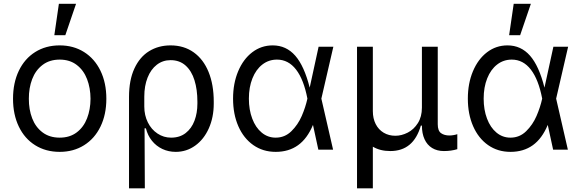

<svg xmlns="http://www.w3.org/2000/svg" viewBox="-20 -793 3080 1017"><path d="M49 -269.9Q49 -354 79.7 -418.1Q110.4 -482.2 166.5 -517.4Q222.7 -552.6 296.2 -552.6Q369.3 -552.6 425.2 -517.4Q481.2 -482.2 512.3 -418.1Q543.3 -354 543.3 -269.9Q543.3 -186.4 512.3 -122.5Q481.2 -58.6 425.1 -23.6Q369 11.4 296.2 11.4Q222.7 11.4 166.5 -23.6Q110.4 -58.6 79.7 -122.5Q49 -186.4 49 -269.9ZM459.5 -269.9Q459.2 -326.7 441.2 -373.8Q423.3 -420.8 386.5 -449Q349.8 -477.3 296.2 -477.3Q242.2 -477.3 205.3 -449Q168.3 -420.8 150.4 -373.8Q132.5 -326.7 132.8 -269.9Q132.5 -213.1 150.4 -166.4Q168.3 -119.7 205.3 -91.8Q242.2 -63.9 296.2 -63.9Q349.8 -63.9 386.5 -91.8Q423.3 -119.7 441.2 -166.4Q459.2 -213.1 459.5 -269.9ZM326 -606.5H267.8L291.9 -772.7H382.8Z M747.2 204.5H663.4V-279.8Q663.4 -368.6 691.8 -430Q720.2 -491.5 769.9 -522Q819.6 -552.6 883.5 -552.6Q954.2 -552.6 1005.9 -515.8Q1057.5 -479 1084.9 -411.6Q1112.2 -344.1 1112.2 -254.3V-244.3Q1112.2 -171.5 1086.1 -113.1Q1060 -54.7 1014 -21.7Q968 11.4 910.9 11.4Q872.5 11.4 840 -3.9Q807.5 -19.2 784.8 -47.4Q762.1 -75.6 752.8 -113.3H745.7ZM1025.6 -244.3V-254.3Q1025.6 -318.5 1010.1 -368.1Q994.7 -417.6 962.9 -446Q931.1 -474.4 883.5 -474.4Q842.3 -474.4 810.7 -450.1Q779.1 -425.8 761.7 -381.9Q744.3 -338.1 744.3 -281.2V-228.7Q744.3 -182.5 763 -144.9Q781.6 -107.2 814.3 -85.6Q846.9 -63.9 886.4 -63.9Q932.2 -63.9 963.4 -88.2Q994.7 -112.6 1010.1 -153.4Q1025.6 -194.2 1025.6 -244.3Z M1214.5 -270.6Q1214.5 -351.2 1241.5 -415.5Q1268.5 -479.8 1316.2 -516.2Q1364 -552.6 1424.4 -552.6Q1496.1 -552.6 1543.9 -498Q1591.6 -443.5 1620.4 -328.8L1667.6 -545.5H1745.7L1682.2 -270.6L1744.3 -0.4H1666.2L1637.8 -131.4Q1607.6 -58.9 1558.6 -23.8Q1509.6 11.4 1440.3 11.4Q1372.9 11.4 1321.7 -24.5Q1270.6 -60.4 1242.5 -124.3Q1214.5 -188.2 1214.5 -270.6ZM1608.3 -270.6Q1589.1 -371.4 1548.3 -424.4Q1507.5 -477.3 1447.1 -477.3Q1403.4 -477.3 1369.7 -451.2Q1335.9 -425.1 1317.1 -378Q1298.3 -331 1298.3 -270.6Q1298.3 -211.6 1316.1 -164.6Q1333.8 -117.5 1366.1 -90.7Q1398.4 -63.9 1440.3 -63.9Q1488.6 -63.9 1523.4 -98Q1558.2 -132.1 1578.3 -178.6Q1598.4 -225.1 1608.3 -270.6Z M2402.3 -82.4V-2.8Q2369.3 7.1 2331.3 7.1Q2295.1 7.1 2268.8 -9.1Q2242.5 -25.2 2228.7 -55.6Q2214.8 -85.9 2214.8 -127.8H2209.2Q2189.6 -60 2149.3 -26.5Q2109 7.1 2047.2 7.1Q1993.6 7.1 1954.9 -16V204.5H1871.1V-545.5H1954.9V-204.5Q1954.9 -165.5 1970 -135.8Q1985.1 -106.2 2012.3 -90Q2039.4 -73.9 2074.2 -73.9Q2107.2 -73.9 2139.7 -90.6Q2172.2 -107.2 2193.5 -141Q2214.8 -174.7 2214.8 -223V-545.5H2298.7V-134.9Q2298.7 -100.1 2316.1 -87.7Q2333.5 -75.3 2361.2 -75.3Q2371.1 -75.3 2383.7 -77.6Q2396.3 -79.9 2402.3 -82.4Z M2458.1 -270.6Q2458.1 -351.2 2485.1 -415.5Q2512.1 -479.8 2559.8 -516.2Q2607.6 -552.6 2668 -552.6Q2739.7 -552.6 2787.5 -498Q2835.2 -443.5 2864 -328.8L2911.2 -545.5H2989.3L2925.8 -270.6L2987.9 -0.4H2909.8L2881.4 -131.4Q2851.2 -58.9 2802.2 -23.8Q2753.2 11.4 2683.9 11.4Q2616.5 11.4 2565.3 -24.5Q2514.2 -60.4 2486.2 -124.3Q2458.1 -188.2 2458.1 -270.6ZM2851.9 -270.6Q2832.7 -371.4 2791.9 -424.4Q2751.1 -477.3 2690.7 -477.3Q2647 -477.3 2613.3 -451.2Q2579.5 -425.1 2560.7 -378Q2541.9 -331 2541.9 -270.6Q2541.9 -211.6 2559.7 -164.6Q2577.4 -117.5 2609.7 -90.7Q2642 -63.9 2683.9 -63.9Q2732.2 -63.9 2767 -98Q2801.8 -132.1 2821.9 -178.6Q2842 -225.1 2851.9 -270.6ZM2735.1 -606.5H2676.8L2701 -772.7H2791.9Z"/></svg>

Font: Riot Sans
Style: Regular
Weight: 400
Designer: Rasmus Andersson
Foundry: rsms
Version: Version 4.001